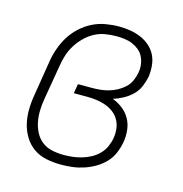

<svg xmlns="http://www.w3.org/2000/svg" viewBox="-87 -618 673 706"><g transform="rotate(15 250.0 -265.0)"><path d="M205 8Q177 8 150 2.5Q123 -3 101.5 -18Q80 -33 66 -56Q52 -79 46 -105Q40 -131 40.5 -159Q41 -187 46 -215L67 -345Q71 -371 79.5 -396Q88 -421 102 -444Q116 -467 136.5 -486Q157 -505 181 -517Q205 -529 231 -533.5Q257 -538 282 -538Q304 -538 325 -534.5Q346 -531 365 -523Q384 -515 399.5 -501.5Q415 -488 424 -470Q433 -452 435 -430.5Q437 -409 434 -387Q430 -368 422 -349Q414 -330 399 -315.5Q384 -301 365.5 -291Q347 -281 328 -275Q349 -267 366.5 -253.5Q384 -240 395 -220.5Q406 -201 408.5 -177.5Q411 -154 407 -131Q403 -109 394 -88Q385 -67 369 -50.5Q353 -34 333 -22.5Q313 -11 291.5 -4Q270 3 248.5 5.5Q227 8 205 8ZM206 -29Q224 -29 241 -31Q258 -33 275 -38Q292 -43 308 -51.5Q324 -60 337 -73Q350 -86 357.5 -102.5Q365 -119 368 -136Q371 -154 369 -172Q367 -190 358.5 -205Q350 -220 336.5 -230.5Q323 -241 306.5 -247Q290 -253 272 -255.5Q254 -258 236 -258H184L190 -294H242Q258 -294 274 -295.5Q290 -297 306 -301.5Q322 -306 337 -314Q352 -322 364.5 -333.5Q377 -345 384 -360.5Q391 -376 394 -392Q397 -408 395 -423.5Q393 -439 386.5 -452.5Q380 -466 368.5 -475.5Q357 -485 343 -491Q329 -497 313 -499Q297 -501 282 -501Q261 -501 239.5 -497.5Q218 -494 198.5 -483.5Q179 -473 162.5 -456.5Q146 -440 134.5 -421Q123 -402 116.5 -381Q110 -360 107 -339L85 -209Q81 -187 80.5 -164.5Q80 -142 84 -121.5Q88 -101 98 -82Q108 -63 124.5 -50.5Q141 -38 162.5 -33.5Q184 -29 206 -29Z"/></g></svg>

Font: Iosevka Slab Extralight
Style: Italic
Weight: 200
Italic angle: -9°
Monospace: yes
Designer: Belleve Invis
Foundry: Belleve Invis
Version: Version 11.1.1; ttfautohint (v1.8.3)